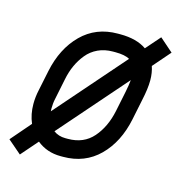

<svg xmlns="http://www.w3.org/2000/svg" viewBox="-95 -625 712 756"><g transform="rotate(15 261.0 -247.0)"><path d="M67.4 -81.5Q52.2 -116.7 52.2 -159.2Q52.2 -187.5 58.6 -216.3L75.7 -298.8Q95.7 -395 154.5 -453.6Q213.4 -512.2 301.8 -512.2H312Q378.9 -512.2 419.4 -483.9L470.7 -542.5L525.4 -494.6L463.9 -423.8Q472.7 -398.4 472.7 -367.2Q472.7 -333.5 461.9 -284.2L444.8 -201.2Q424.8 -104.5 366 -46.1Q307.1 12.2 218.8 12.2H208.5Q152.8 12.2 111.8 -21L52.2 47.4L-2.9 0ZM147 -284.2 129.9 -200.7Q125.5 -181.2 125.5 -159.2Q125.5 -153.8 126 -148.4L370.1 -427.7Q350.1 -439 312 -439H301.8Q268.1 -439 241 -426.3Q213.9 -413.6 195.6 -391.1Q177.2 -368.7 165.3 -342.3Q153.3 -315.9 147 -284.2ZM398.4 -348.6 160.2 -76.2Q180.7 -61 208.5 -61H218.8Q283.2 -61 321.3 -104.7Q359.4 -148.4 373.5 -215.8L390.6 -298.8Q396.5 -328.1 398.4 -348.6Z"/></g></svg>

Font: Anka/Coder Condensed
Style: Italic
Weight: 400
Width: 4
Italic angle: -12°
Monospace: yes
Version: Version 001.100